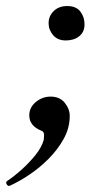

<svg xmlns="http://www.w3.org/2000/svg" viewBox="-41 -435 320 636"><path d="M177 -301Q150 -301 135 -318.5Q120 -336 120 -358Q120 -382 137 -398.5Q154 -415 182 -415Q211 -415 225 -397Q239 -379 239 -354Q239 -329 221.5 -315Q204 -301 177 -301ZM-8 180Q-14 183 -18.5 176Q-23 169 -18 165Q6 149 31 126.5Q56 104 76.5 78.5Q97 53 104 28Q104 25 104.5 21Q105 17 105 12Q105 1 96 -2Q56 -18 56 -53Q56 -79 77.5 -97Q99 -115 127 -115Q157 -115 173.5 -94.5Q190 -74 190 -51Q190 -11 170 25Q150 61 119.5 91.5Q89 122 55 144.5Q21 167 -8 180Z"/></svg>

Font: Junicode Two Beta Condensed
Style: Italic
Weight: 400
Width: 3
Italic angle: -9°
Version: Version 1.053; ttfautohint (v1.8.4)